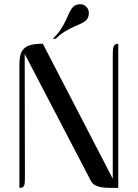

<svg xmlns="http://www.w3.org/2000/svg" viewBox="-20 -917 672 937"><path d="M557.1 -703.6V0Q531.7 0 510.3 -0.2Q488.8 -0.5 471.9 -3.7Q455.1 -6.8 442.6 -14.2Q430.2 -21.5 422.9 -35.6L100.6 -653.8L101.6 -57.6Q101.6 -41.5 101.1 -30.5Q100.6 -19.5 98.1 -12.7Q95.7 -5.9 90.3 -2.9Q85 0 74.7 0V-600.6Q74.7 -628.4 79.6 -648.2Q84.5 -668 97.2 -680.2Q109.9 -692.4 132.1 -698Q154.3 -703.6 189 -703.6L530.3 -44.9V-645Q530.3 -661.6 531 -672.9Q531.7 -684.1 534.7 -690.9Q537.6 -697.8 543 -700.7Q548.3 -703.6 557.1 -703.6ZM367.7 -896.5Q388.2 -897.9 401.4 -883.8Q408.2 -877 411.1 -868.2Q414.1 -859.4 413.6 -850.3Q413.1 -841.3 409.9 -833Q406.7 -824.7 401.4 -818.8Q391.1 -808.6 374.5 -801.5Q357.9 -794.4 338.1 -785.4Q318.4 -776.4 296.4 -763.2Q274.4 -750 252.4 -728H237.3Q261.7 -750.5 276.4 -773.4Q291 -796.4 301 -817.4Q311 -838.4 318.6 -855.5Q326.2 -872.6 336.9 -883.3Q347.2 -894 367.7 -896.5Z"/></svg>

Font: Unique
Style: Regular
Weight: 400
Designer: Anna Pocius (aka Artmaker)
Foundry: Anna Pocius
Version: Version 1.000 2013 initial release